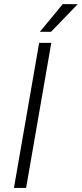

<svg xmlns="http://www.w3.org/2000/svg" viewBox="-20 -921 401 941"><path d="M107.9 0H48.3L171.9 -710.9H231.4ZM287.6 -900.9 360.8 -900.4 230 -765.1H175.3Z"/></svg>

Font: RobotoInd Light
Style: Italic
Weight: 300
Italic angle: -12°
Designer: Google
Version: Version 2.001151; 2014